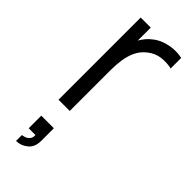

<svg xmlns="http://www.w3.org/2000/svg" viewBox="-265 -581 892 892"><g transform="rotate(45 180.5 -135.0)"><path d="M65.7 275V236Q71.7 236 82.7 232.4Q93.7 228.8 102.3 219.2Q111 209.7 110 191.7H65.7V109H148.3V191.7Q148.3 233.5 122.5 254.2Q96.7 275 65.7 275ZM70 0V-540H136V-410L123 -427Q132.2 -451 146.7 -471.3Q161.2 -491.7 178 -504.7Q199.2 -523 227 -532.8Q254.8 -542.5 283.3 -544.2Q311.8 -546 335.7 -540V-471Q305.8 -478.3 270.9 -474.4Q236 -470.5 206.3 -446.7Q179.3 -425.3 166 -396.2Q152.7 -367.2 148.2 -334.4Q143.7 -301.7 143.7 -269.3V0Z"/></g></svg>

Font: Manrope ExtraLight
Style: Regular
Weight: 200
Designer: Mikhail Sharanda
Foundry: Mikhail Sharanda
Version: Version 4.505